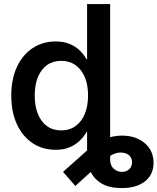

<svg xmlns="http://www.w3.org/2000/svg" viewBox="-20 -748 797 972"><path d="M595.7 204.1Q533.7 204.1 495.1 181.4Q456.5 158.7 438.7 120.8Q420.9 83 420.9 37.1V-111.3H537.6V59.1Q537.6 89.8 555.4 106Q573.2 122.1 597.7 122.1Q620.1 122.1 634.3 108.4Q648.4 94.7 648.4 73.7Q648.4 53.7 636 40.5Q623.5 27.3 600.6 24.9Q584.5 22.9 569.1 27.1Q553.7 31.2 537.4 41Q521 50.8 501.5 66.4L361.3 193.4L299.3 122.1L426.8 8.3Q461.9 -23.4 506.6 -42.5Q551.3 -61.5 596.7 -61.5Q668.5 -61.5 712.9 -23.2Q757.3 15.1 757.3 76.2Q757.3 135.3 714.6 169.7Q671.9 204.1 595.7 204.1ZM262.2 10.3Q195.8 10.3 145 -23.4Q94.2 -57.1 65.7 -118.7Q37.1 -180.2 37.1 -264.2Q37.1 -348.1 65.9 -409.7Q94.7 -471.2 145.5 -504.6Q196.3 -538.1 261.7 -538.1Q302.7 -538.1 332.5 -525.6Q362.3 -513.2 383.3 -492.9Q404.3 -472.7 417.5 -448.7H420.9V-727.5H537.6V0H423.3V-81.1H418.9Q405.3 -56.6 383.8 -35.9Q362.3 -15.1 332.3 -2.4Q302.2 10.3 262.2 10.3ZM289.6 -87.9Q332 -87.9 362.5 -109.9Q393.1 -131.8 409.4 -171.6Q425.8 -211.4 425.8 -264.6Q425.8 -317.9 409.4 -357.2Q393.1 -396.5 362.5 -418.2Q332 -439.9 289.6 -439.9Q248 -439.9 218 -418.5Q188 -397 171.9 -357.7Q155.8 -318.4 155.8 -264.6Q155.8 -210.4 171.9 -170.9Q188 -131.3 218 -109.6Q248 -87.9 289.6 -87.9Z"/></svg>

Font: Inter Cardless Tabular Medium
Style: Regular
Weight: 500
Designer: Rasmus Andersson
Foundry: rsms
Version: Version 4.000;git-4fc901f